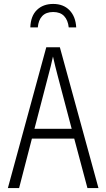

<svg xmlns="http://www.w3.org/2000/svg" viewBox="-20 -955 540 975"><path d="M20 0 215 -715H284L480 0H424L357 -251H142L77 0ZM225 -570 155 -301H344L273 -570Q267 -594 260.5 -619Q254 -644 249 -668Q239 -621 225 -570ZM250 -935Q302 -935 333 -903Q364 -871 367 -816H329Q325 -853 305.5 -873.5Q286 -894 250 -894Q214 -894 194.5 -873.5Q175 -853 172 -816H134Q136 -874 167.5 -904.5Q199 -935 250 -935Z"/></svg>

Font: Noto Sans Mono ExtraCondensed Light
Style: Regular
Weight: 300
Width: 2
Designer: Monotype Design Team
Foundry: Monotype Imaging Inc.
Version: Version 2.014; ttfautohint (v1.8.4.7-5d5b)